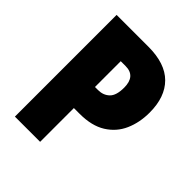

<svg xmlns="http://www.w3.org/2000/svg" viewBox="-200 -834 953 953"><g transform="rotate(45 277.0 -357.0)"><path d="M287 -714Q405 -714 464 -655Q523 -596 523 -487Q523 -417 498 -360.5Q473 -304 419.5 -270.5Q366 -237 281 -237H241V0H64V-714ZM275 -566H241V-385H263Q299 -385 322.5 -407.5Q346 -430 346 -485Q346 -566 275 -566Z"/></g></svg>

Font: Noto Sans Gujarati Condensed Black
Style: Regular
Weight: 900
Width: 3
Designer: Jelle Bosma - Monotype Design Team, Universal Thirst
Foundry: Monotype Imaging Inc.
Version: Version 2.106; ttfautohint (v1.8.4.7-5d5b)